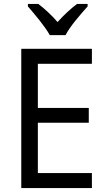

<svg xmlns="http://www.w3.org/2000/svg" viewBox="-20 -1057 546 984"><path d="M235 -877H316C338 -921 394 -985 429 -1024V-1037H375C342 -1012 309 -982 275 -944C244 -980 207 -1014 176 -1037H123V-1024C157 -985 212 -920 235 -877ZM451 -93V-170H174V-428H435V-504H174V-730H451V-807H89V-93Z"/></svg>

Font: Noto Sans Kannada UI SemiCondensed SemiBold
Style: Regular
Weight: 600
Width: 4
Designer: Jelle Bosma - Monotype Design Team
Foundry: Monotype Imaging Inc.
Version: Version 2.006